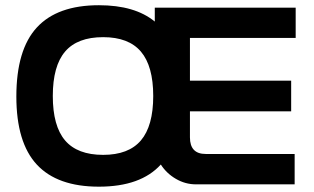

<svg xmlns="http://www.w3.org/2000/svg" viewBox="-20 -699 1192 728"><path d="M355 8.8Q197.3 8.8 119.6 -75Q42 -158.7 42 -333Q42 -510.3 119.6 -594.7Q197.3 -679.2 355 -679.2Q491.7 -679.2 566.9 -617.2V-669.9H1101.1V-555.2H700.2V-393.1H1084V-276.9H700.2V-178.2Q700.2 -115.2 759.8 -115.2H1097.2V0H723.1Q682.6 0 647 -20.8Q611.3 -41.5 589.8 -75.2Q513.7 8.8 355 8.8ZM371.1 -111.8Q467.8 -111.8 514.4 -166.7Q561 -221.7 561 -335Q561 -448.2 514.4 -503.2Q467.8 -558.1 371.1 -558.1Q273.4 -558.1 226.8 -503.4Q180.2 -448.7 180.2 -335Q180.2 -221.2 226.8 -166.5Q273.4 -111.8 371.1 -111.8Z"/></svg>

Font: LT Wave Text Bold
Style: Regular
Weight: 700
Designer: Daniel Lyons
Version: Version 2.5 (Glyphs App)